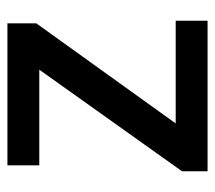

<svg xmlns="http://www.w3.org/2000/svg" viewBox="-51 -529 580 518"><g transform="rotate(-90 239.0 -270.0)"><path d="M442 0H36V-69L310 -454H52V-540H435V-462L165 -86H442Z"/></g></svg>

Font: Noto Sans Oriya Medium
Style: Regular
Weight: 500
Version: Version 2.003